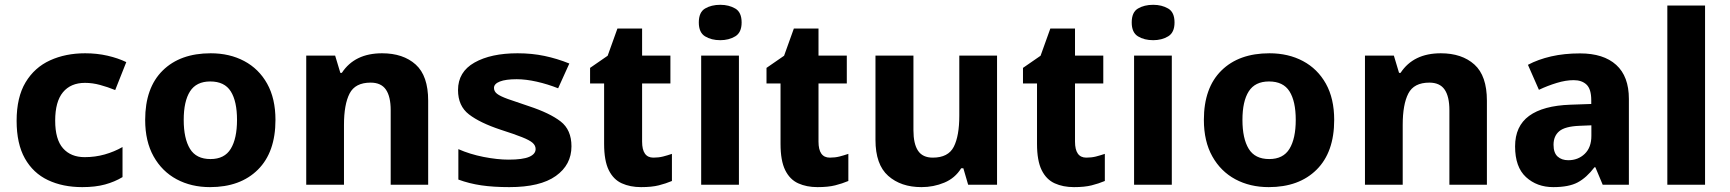

<svg xmlns="http://www.w3.org/2000/svg" viewBox="-20 -765 7165 795"><path d="M320.8 9.8Q239.7 9.8 178.5 -19.3Q117.2 -48.3 83 -109.1Q48.8 -169.9 48.8 -264.6Q48.8 -362.3 85.9 -424.1Q123 -485.8 187.3 -515.1Q251.5 -544.4 332.5 -544.4Q381.3 -544.4 425 -534.4Q468.8 -524.4 502.9 -507.8L457 -392.1Q425.8 -404.8 394.3 -413.3Q362.8 -421.9 332 -421.9Q272.9 -421.9 240.7 -383.1Q208.5 -344.2 208.5 -265.6Q208.5 -187.5 241 -150.9Q273.4 -114.3 330.6 -114.3Q374 -114.3 413.6 -125.5Q453.1 -136.7 487.3 -156.2V-31.7Q455.1 -12.2 415 -1.2Q375 9.8 320.8 9.8Z M1120.6 -268.6Q1120.6 -134.8 1047.9 -62.5Q975.1 9.8 849.6 9.8Q772 9.8 711.4 -22.7Q650.9 -55.2 616 -117.4Q581.1 -179.7 581.1 -268.6Q581.1 -401.4 653.6 -472.9Q726.1 -544.4 852.5 -544.4Q930.7 -544.4 991.2 -512.2Q1051.8 -480 1086.2 -418.5Q1120.6 -356.9 1120.6 -268.6ZM740.7 -268.6Q740.7 -191.4 766.6 -148.9Q792.5 -106.4 851.6 -106.4Q909.7 -106.4 935.5 -148.9Q961.4 -191.4 961.4 -268.6Q961.4 -345.7 935.5 -386.7Q909.7 -427.7 850.6 -427.7Q793 -427.7 766.8 -386.7Q740.7 -345.7 740.7 -268.6Z M1562 -544.4Q1649.4 -544.4 1701.2 -497.8Q1752.9 -451.2 1752.9 -348.1V0H1597.7V-308.6Q1597.7 -365.2 1577.9 -394Q1558.1 -422.9 1514.6 -422.9Q1450.7 -422.9 1427.5 -377.7Q1404.3 -332.5 1404.3 -248V0H1248V-534.7H1367.7L1389.2 -463.4H1395.5Q1448.7 -544.4 1562 -544.4Z M2346.2 -159.2Q2346.2 -82.5 2281.5 -36.4Q2216.8 9.8 2088.9 9.8Q2022.5 9.8 1972.7 2.4Q1922.9 -4.9 1877.9 -21.5V-147.5Q1925.3 -126.5 1982.4 -115.2Q2039.6 -104 2085.9 -104Q2144.5 -104 2171.1 -115.5Q2197.8 -127 2197.8 -147.9Q2197.8 -162.6 2185.3 -173.6Q2172.9 -184.6 2141.6 -197Q2110.4 -209.5 2052.7 -228Q1967.3 -256.3 1921.9 -291.3Q1876.5 -326.2 1876.5 -392.1Q1876.5 -467.3 1944.6 -505.9Q2012.7 -544.4 2123 -544.4Q2182.6 -544.4 2234.6 -533.4Q2286.6 -522.5 2337.4 -502L2291 -399.4Q2248 -416.5 2202.6 -426.8Q2157.2 -437 2119.6 -437Q2074.2 -437 2049.8 -427.5Q2025.4 -418 2025.4 -400.9Q2025.4 -386.7 2038.1 -376.7Q2050.8 -366.7 2082.5 -355.2Q2114.3 -343.8 2170.4 -325.2Q2256.3 -296.9 2301.3 -262.2Q2346.2 -227.5 2346.2 -159.2Z M2685.5 -112.3Q2707 -112.3 2725.3 -116.9Q2743.7 -121.6 2762.2 -127.9V-15.6Q2736.8 -4.9 2707.8 2.4Q2678.7 9.8 2634.3 9.8Q2589.4 9.8 2554.7 -5.9Q2520 -21.5 2500.7 -60.5Q2481.4 -99.6 2481.4 -169.4V-419.4H2423.3V-483.9L2496.1 -534.2L2536.6 -647H2638.7V-534.7H2755.9V-419.4H2638.7V-178.7Q2638.7 -112.3 2685.5 -112.3Z M2962.4 -745.1Q2998 -745.1 3024.4 -729.7Q3050.8 -714.4 3050.8 -671.9Q3050.8 -630.4 3024.4 -614.5Q2998 -598.6 2962.4 -598.6Q2925.3 -598.6 2899.4 -614.5Q2873.5 -630.4 2873.5 -671.9Q2873.5 -714.4 2899.4 -729.7Q2925.3 -745.1 2962.4 -745.1ZM2883.3 -534.7H3039.6V0H2883.3Z M3416 -112.3Q3437.5 -112.3 3455.8 -116.9Q3474.1 -121.6 3492.7 -127.9V-15.6Q3467.3 -4.9 3438.2 2.4Q3409.2 9.8 3364.7 9.8Q3319.8 9.8 3285.2 -5.9Q3250.5 -21.5 3231.2 -60.5Q3211.9 -99.6 3211.9 -169.4V-419.4H3153.8V-483.9L3226.6 -534.2L3267.1 -647H3369.1V-534.7H3486.3V-419.4H3369.1V-178.7Q3369.1 -112.3 3416 -112.3Z M3952.1 -534.7H4108.4V0H3988.8L3968.8 -68.4H3960Q3934.6 -27.3 3890.1 -8.8Q3845.7 9.8 3795.4 9.8Q3710.4 9.8 3657.7 -36.9Q3605 -83.5 3605 -186V-534.7H3762.2V-225.6Q3762.2 -169.4 3781.2 -140.9Q3800.3 -112.3 3842.3 -112.3Q3906.2 -112.3 3929.2 -157.2Q3952.1 -202.1 3952.1 -286.1Z M4478 -112.3Q4499.5 -112.3 4517.8 -116.9Q4536.1 -121.6 4554.7 -127.9V-15.6Q4529.3 -4.9 4500.2 2.4Q4471.2 9.8 4426.8 9.8Q4381.8 9.8 4347.2 -5.9Q4312.5 -21.5 4293.2 -60.5Q4273.9 -99.6 4273.9 -169.4V-419.4H4215.8V-483.9L4288.6 -534.2L4329.1 -647H4431.2V-534.7H4548.3V-419.4H4431.2V-178.7Q4431.2 -112.3 4478 -112.3Z M4754.9 -745.1Q4790.5 -745.1 4816.9 -729.7Q4843.3 -714.4 4843.3 -671.9Q4843.3 -630.4 4816.9 -614.5Q4790.5 -598.6 4754.9 -598.6Q4717.8 -598.6 4691.9 -614.5Q4666 -630.4 4666 -671.9Q4666 -714.4 4691.9 -729.7Q4717.8 -745.1 4754.9 -745.1ZM4675.8 -534.7H4832V0H4675.8Z M5504.4 -268.6Q5504.4 -134.8 5431.6 -62.5Q5358.9 9.8 5233.4 9.8Q5155.8 9.8 5095.2 -22.7Q5034.7 -55.2 4999.8 -117.4Q4964.8 -179.7 4964.8 -268.6Q4964.8 -401.4 5037.4 -472.9Q5109.9 -544.4 5236.3 -544.4Q5314.5 -544.4 5375 -512.2Q5435.5 -480 5470 -418.5Q5504.4 -356.9 5504.4 -268.6ZM5124.5 -268.6Q5124.5 -191.4 5150.4 -148.9Q5176.3 -106.4 5235.4 -106.4Q5293.5 -106.4 5319.3 -148.9Q5345.2 -191.4 5345.2 -268.6Q5345.2 -345.7 5319.3 -386.7Q5293.5 -427.7 5234.4 -427.7Q5176.8 -427.7 5150.6 -386.7Q5124.5 -345.7 5124.5 -268.6Z M5945.8 -544.4Q6033.2 -544.4 6085 -497.8Q6136.7 -451.2 6136.7 -348.1V0H5981.4V-308.6Q5981.4 -365.2 5961.7 -394Q5941.9 -422.9 5898.4 -422.9Q5834.5 -422.9 5811.3 -377.7Q5788.1 -332.5 5788.1 -248V0H5631.8V-534.7H5751.5L5772.9 -463.4H5779.3Q5832.5 -544.4 5945.8 -544.4Z M6522.5 -543.9Q6619.6 -543.9 6672.1 -496.3Q6724.6 -448.7 6724.6 -355.5V0H6616.2L6585.9 -72.3H6582Q6549.3 -29.3 6512.7 -9.8Q6476.1 9.8 6411.6 9.8Q6343.8 9.8 6298.6 -31.7Q6253.4 -73.2 6253.4 -158.7Q6253.4 -242.7 6311.5 -285.2Q6369.6 -327.6 6482.9 -331.5L6568.8 -334.5V-350.1Q6568.8 -396 6549.3 -414.6Q6529.8 -433.1 6496.1 -433.1Q6463.4 -433.1 6425.8 -421.6Q6388.2 -410.2 6352.1 -393.1L6306.6 -496.6Q6348.6 -519 6402.8 -531.5Q6457 -543.9 6522.5 -543.9ZM6569.3 -246.1 6520.5 -244.1Q6460 -241.7 6436.3 -221.7Q6412.6 -201.7 6412.6 -165.5Q6412.6 -132.3 6429.4 -116.9Q6446.3 -101.6 6473.6 -101.6Q6514.2 -101.6 6541.7 -127.9Q6569.3 -154.3 6569.3 -202.6Z M7040 -742.2V0H6883.8V-742.2Z"/></svg>

Font: Lunasima
Style: Bold
Weight: 700
Designer: The DocRepair Project, Monotype Design Team
Foundry: Google
Version: Version 2.009